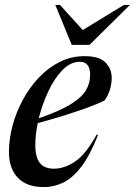

<svg xmlns="http://www.w3.org/2000/svg" viewBox="-20 -752 550 783"><path d="M380 -202Q346.5 -117 310.5 -70.8Q274.5 -24.5 236.8 -6.8Q199 11 159 11Q89 11 52.8 -27Q16.5 -65 16.5 -132.5Q16.5 -184.5 31 -239Q45.5 -293.5 72.8 -344.2Q100 -395 138 -435.2Q176 -475.5 223 -499.2Q270 -523 324 -523Q385.5 -523 410.5 -497Q435.5 -471 435.5 -434.5Q435.5 -411.5 428.8 -388Q422 -364.5 406.5 -342.5Q384 -330.5 340.5 -314.5Q297 -298.5 242.8 -281.5Q188.5 -264.5 134 -250Q124 -202 124 -161.5Q124 -109.5 143 -86.8Q162 -64 200 -64Q242 -64 285.5 -92.8Q329 -121.5 374 -202.5ZM305.5 -500Q267.5 -500 234.5 -466Q201.5 -432 176.8 -379Q152 -326 138 -269.5Q222 -298.5 267.2 -326.2Q312.5 -354 330 -383Q347.5 -412 347.5 -446.5Q347.5 -500 305.5 -500ZM510 -732 345 -569H272.5L205.5 -732H224.5L317.5 -629.5L485.5 -732Z"/></svg>

Font: Newsreader 72pt Medium
Style: Italic
Weight: 500
Italic angle: -17°
Designer: Hugues Gentile
Foundry: Production Type
Version: Version 1.003; ttfautohint (v1.8.3)